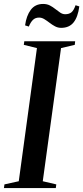

<svg xmlns="http://www.w3.org/2000/svg" viewBox="-37 -952 422 972"><path d="M-17 0 -14.5 -18.5 58 -34.5 150 -708.5 83.5 -725 86 -743H343.5L341.5 -725L272 -708.5L179.5 -34.5L248 -18.5L245.5 0ZM272.5 -811Q256 -811 241.5 -818.8Q227 -826.5 213.8 -836.8Q200.5 -847 187.5 -855Q174.5 -863 161 -863Q141.5 -863 129.5 -851Q117.5 -839 109 -817.5L90 -823.5Q96.5 -872.5 118.8 -902.2Q141 -932 181.5 -932Q201 -932 215.8 -924.2Q230.5 -916.5 243.2 -906.2Q256 -896 268 -888Q280 -880 293 -880Q313 -880 324.8 -889.8Q336.5 -899.5 345.5 -925.5L364.5 -919.5Q357.5 -866 335.5 -838.5Q313.5 -811 272.5 -811Z"/></svg>

Font: Merriweather 144pt Medium
Style: Italic
Weight: 500
Italic angle: -7.8°
Version: Version 2.101